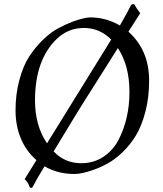

<svg xmlns="http://www.w3.org/2000/svg" viewBox="-20 -820 787 927"><path d="M700 -431Q700 -349 682 -280.5Q664 -212 636.5 -166.5Q609 -121 572.5 -86Q536 -51 501 -31.5Q466 -12 431 0Q376 20 340 20Q258 20 195 -17Q156 46 137 84Q134 87 130.5 87Q127 87 124 85Q116 60 99 45L156 -47Q108 -88 81.5 -149.5Q55 -211 55 -288Q55 -365 73.5 -434Q92 -503 121.5 -548Q151 -593 188.5 -629Q226 -665 262 -684Q298 -703 332 -716Q389 -736 416 -736Q491 -736 559 -697Q599 -767 613 -796Q617 -800 621 -800Q625 -800 629 -799Q637 -782 657 -756L600 -667Q700 -578 700 -431ZM372 -32Q432 -32 478.5 -62.5Q525 -93 552 -144Q605 -247 605 -375.5Q605 -504 549 -588L435 -407Q352 -278 239 -89Q293 -32 372 -32ZM517 -629Q461 -685 385 -685Q309 -685 254 -632Q149 -531 149 -335Q149 -213 207 -128Z"/></svg>

Font: Rosarivo
Style: Italic
Weight: 400
Version: Version 1.003